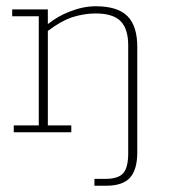

<svg xmlns="http://www.w3.org/2000/svg" viewBox="-20 -423 552 614"><path d="M282 171V149H317Q358 149 374 131Q390 113 390 67V-278Q390 -331 365.5 -355.5Q341 -380 286 -380Q248 -380 208 -367Q174 -355 133 -324V-22H208V0H24V-22H104V-371H19V-393H133V-346Q166 -372 203 -386Q246 -403 286 -403Q356 -403 387.5 -371.5Q419 -340 419 -273V64Q419 119 396 145Q373 171 319 171Z"/></svg>

Font: Rokkitt SemiBold Thin
Style: Regular
Weight: 250
Version: Version 3.103